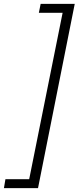

<svg xmlns="http://www.w3.org/2000/svg" viewBox="-77 -832 408 998"><path d="M-56.6 146 -48.8 99.6H74.7L248.5 -765.6H125L134.3 -812H311.5L120.6 146Z"/></svg>

Font: Reddit Sans Light
Style: Italic
Weight: 300
Italic angle: -11.25°
Designer: Stephen Hutchings
Version: Version 1.013